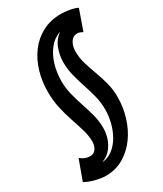

<svg xmlns="http://www.w3.org/2000/svg" viewBox="-274 -837 972 1144"><g transform="rotate(-30 211.5 -265.0)"><path d="M12 46Q43 72 78 72Q104 72 118 51Q132 30 132 2Q132 -37 119.5 -80Q107 -123 90.5 -171Q74 -219 62 -272.5Q50 -326 50 -387Q50 -457 69 -522Q88 -587 126 -638.5Q164 -690 220.5 -720Q277 -750 350 -750Q374 -750 407 -744.5Q440 -739 461 -728L412 -589Q402 -594 393.5 -597.5Q385 -601 376 -601Q346 -601 329.5 -575Q313 -549 313 -511Q313 -468 325.5 -426.5Q338 -385 354 -342Q370 -299 382.5 -252.5Q395 -206 395 -153Q395 -84 375 -17.5Q355 49 316.5 102.5Q278 156 223.5 188Q169 220 101 220Q71 220 31 210Q-9 200 -38 183ZM293 -661Q245 -644 214 -604Q183 -564 167.5 -511Q152 -458 152 -401Q152 -354 163.5 -307.5Q175 -261 190.5 -216Q206 -171 217.5 -126Q229 -81 229 -36Q229 -1 218 33.5Q207 68 183.5 96.5Q160 125 121 139Q162 136 194 111.5Q226 87 248.5 48.5Q271 10 282.5 -35.5Q294 -81 294 -126Q294 -174 282.5 -219Q271 -264 256 -309Q241 -354 229.5 -399.5Q218 -445 218 -493Q218 -538 234.5 -584Q251 -630 293 -661Z"/></g></svg>

Font: Georama SemiCondensed
Style: Bold Italic
Weight: 700
Width: 4
Italic angle: -9°
Designer: Jean-Baptiste Levee
Foundry: Production Type
Version: Version 1.000